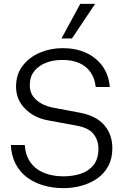

<svg xmlns="http://www.w3.org/2000/svg" viewBox="-20 -961 647 993"><path d="M308 12Q253 12 205 -2Q157 -16 120 -43.5Q83 -71 61 -113Q39 -155 36 -211H108Q112 -156 138.5 -120Q165 -84 209 -66.5Q253 -49 308 -49Q356 -49 397.5 -62.5Q439 -76 464 -107.5Q489 -139 489 -192Q489 -235 464 -267.5Q439 -300 377 -311L226 -339Q156 -352 109.5 -399Q63 -446 63 -513Q63 -576 97 -620.5Q131 -665 186 -688.5Q241 -712 304 -712Q371 -712 423.5 -688.5Q476 -665 509 -620.5Q542 -576 548 -511H475Q470 -557 448 -588Q426 -619 389.5 -635Q353 -651 303 -651Q255 -651 217 -636Q179 -621 156.5 -592Q134 -563 134 -520Q134 -474 167.5 -444.5Q201 -415 251 -405L394 -378Q478 -362 519.5 -313.5Q561 -265 561 -195Q561 -141 540 -102Q519 -63 483 -38Q447 -13 402 -0.5Q357 12 308 12ZM298 -762 395 -941H472L352 -762Z"/></svg>

Font: Host Grotesk Light
Style: Regular
Weight: 300
Designer: Doukan Karapınar
Foundry: Element Type
Version: Version 1.003